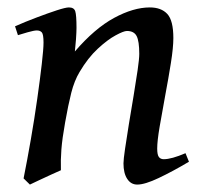

<svg xmlns="http://www.w3.org/2000/svg" viewBox="-20 -477 545 517"><path d="M488.8 -41.5Q444.3 -15.1 407.2 2.4Q370.1 20 349.6 20Q332.5 20 322.5 4.6Q312.5 -10.7 312.5 -37.1Q312.5 -47.4 316.7 -76.2Q320.8 -105 327.1 -143.1Q333.5 -181.2 339.8 -219.5Q346.2 -257.8 350.6 -288.3Q355 -318.8 355 -332Q355 -366.2 347.9 -379.9Q340.8 -393.6 321.8 -393.6Q313 -393.6 291.3 -381.8Q269.5 -370.1 243.2 -345.7Q216.8 -321.3 194.3 -283.2Q180.2 -259.8 171.9 -227.1Q163.6 -194.3 155.3 -147Q147.5 -103.5 145.3 -74.5Q143.1 -45.4 144 -18.6Q135.3 -14.6 118.4 -7.1Q101.6 0.5 85.2 8.3Q68.8 16.1 60.5 20L43.5 3.4Q53.2 -44.9 63 -101.3Q72.8 -157.7 80.3 -210.9Q87.9 -264.2 92.5 -304.7Q97.2 -345.2 97.2 -362.3Q97.2 -384.8 92.5 -389.9Q87.9 -395 79.1 -395Q71.8 -395 54.4 -390.1Q37.1 -385.3 28.3 -382.3L20.5 -406.2Q48.3 -418.5 78.6 -429.9Q108.9 -441.4 132.8 -449.2Q156.7 -457 165.5 -457Q179.2 -457 182.6 -446.8Q186 -436.5 186 -401.9Q186 -391.6 184.6 -371.1Q183.1 -350.6 181.6 -338.4Q234.9 -400.4 287.1 -428.7Q339.4 -457 383.3 -457Q414.1 -457 430.4 -439.5Q446.8 -421.9 446.8 -374.5Q446.8 -349.1 440.2 -307.6Q433.6 -266.1 425 -220.5Q416.5 -174.8 409.9 -136Q403.3 -97.2 403.3 -77.1Q403.3 -60.5 407.7 -54.4Q412.1 -48.3 420.9 -48.3Q441.9 -48.3 479.5 -64.5Z"/></svg>

Font: Gentium Book Plus
Style: Italic
Weight: 400
Italic angle: -8°
Designer: Victor Gaultney, Annie Olsen, Iska Routamaa, Becca Hirsbrunner
Foundry: SIL International
Version: Version 6.101